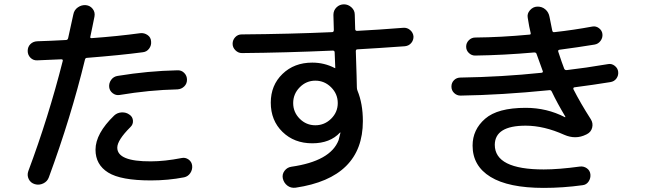

<svg xmlns="http://www.w3.org/2000/svg" viewBox="-20 -830 3040 904"><path d="M835 -85.9Q852.5 -89.8 867.7 -79.1Q882.8 -68.4 884.8 -49.8Q886.7 -31.2 876 -15.1Q865.2 1 846.7 4.9Q771.5 19.5 690.4 19.5Q548.8 19.5 489.3 -17.6Q429.7 -54.7 429.7 -125Q429.7 -201.2 517.6 -286.1Q532.2 -299.8 553.2 -300.8Q574.2 -301.8 589.8 -290Q604.5 -280.3 606 -262.2Q607.4 -244.1 593.8 -231.4Q532.2 -169.9 532.2 -134.8Q532.2 -69.3 690.4 -70.3Q754.9 -70.3 835 -85.9ZM155.3 -545.9Q136.7 -544.9 123.5 -558.1Q110.4 -571.3 110.4 -590.3Q110.4 -609.4 123 -622.1Q135.7 -634.8 155.3 -635.7Q221.7 -637.7 290 -641.6Q298.8 -641.6 300.8 -650.4Q316.4 -724.6 325.2 -761.7Q329.1 -783.2 346.7 -795.4Q364.3 -807.6 384.8 -805.7Q404.3 -803.7 416.5 -788.1Q428.7 -772.5 424.8 -752Q421.9 -738.3 415.5 -706.1Q409.2 -673.8 405.3 -657.2Q403.3 -650.4 411.1 -650.4Q533.2 -659.2 640.6 -673.8Q659.2 -675.8 674.8 -665Q690.4 -654.3 691.4 -634.8Q693.4 -616.2 682.1 -601.1Q670.9 -585.9 652.3 -584Q549.8 -570.3 389.6 -557.6Q381.8 -557.6 379.9 -548.8Q314.5 -279.3 210 4.9Q203.1 24.4 183.6 33.7Q164.1 43 144 37.1Q124 31.2 115.2 13.2Q106.4 -4.9 113.3 -24.4Q208 -277.3 275.4 -543Q277.3 -550.8 268.6 -550.8Q190.4 -546.9 155.3 -545.9ZM543 -382.8Q525.4 -379.9 510.7 -391.1Q496.1 -402.3 494.1 -419.9Q492.2 -438.5 503.4 -454.1Q514.6 -469.7 534.2 -472.7Q676.8 -496.1 815.4 -499Q834 -500 847.2 -486.8Q860.4 -473.6 860.4 -454.6Q860.4 -435.5 847.2 -422.9Q834 -410.2 815.4 -409.2Q682.6 -406.2 543 -382.8Z M1391.1 -271Q1421.9 -240.2 1464.8 -240.2Q1507.8 -240.2 1539.1 -271Q1570.3 -301.8 1570.3 -344.7Q1570.3 -387.7 1539.1 -418.9Q1507.8 -450.2 1464.8 -450.2Q1421.9 -450.2 1391.1 -418.9Q1360.4 -387.7 1360.4 -344.7Q1360.4 -301.8 1391.1 -271ZM1119.1 -580.1Q1101.6 -580.1 1088.4 -593.3Q1075.2 -606.4 1075.2 -624Q1075.2 -641.6 1087.4 -654.8Q1099.6 -668 1118.2 -668Q1348.6 -669.9 1543.9 -678.7Q1551.8 -678.7 1551.8 -689.5Q1549.8 -737.3 1549.8 -759.8Q1549.8 -781.2 1564.5 -795.4Q1579.1 -809.6 1599.6 -809.6Q1619.1 -809.6 1634.8 -795.4Q1650.4 -781.2 1650.4 -760.7Q1650.4 -738.3 1652.3 -693.4Q1652.3 -685.5 1660.2 -684.6Q1757.8 -689.5 1879.9 -699.2Q1897.5 -700.2 1911.1 -688.5Q1924.8 -676.8 1926.8 -659.2Q1927.7 -641.6 1916.5 -627.9Q1905.3 -614.3 1886.7 -612.3Q1764.6 -603.5 1663.1 -597.7Q1655.3 -597.7 1655.3 -588.9Q1660.2 -444.3 1660.2 -419.9Q1660.2 -410.2 1663.1 -403.3Q1688.5 -341.8 1688.5 -259.8Q1688.5 6.8 1372.1 53.7Q1349.6 56.6 1333 43.9Q1316.4 31.2 1311.5 9.8Q1307.6 -9.8 1319.8 -25.9Q1332 -42 1351.6 -44.9Q1536.1 -71.3 1574.2 -169.9Q1575.2 -171.9 1583 -205.1Q1583 -206.1 1582 -206.1H1581.1Q1534.2 -155.3 1450.2 -155.3Q1365.2 -155.3 1310.1 -209Q1254.9 -262.7 1254.9 -346.7Q1254.9 -428.7 1310.1 -481.9Q1365.2 -535.2 1450.2 -535.2Q1506.8 -535.2 1555.7 -509.8H1556.6L1557.6 -508.8Q1558.6 -508.8 1558.6 -510.7Q1557.6 -534.2 1555.7 -583Q1555.7 -591.8 1546.9 -591.8Q1325.2 -582 1119.1 -580.1Z M2148.4 -379.9Q2130.9 -379.9 2118.2 -392.1Q2105.5 -404.3 2105.5 -422.4Q2105.5 -440.4 2117.7 -452.6Q2129.9 -464.8 2148.4 -464.8Q2342.8 -467.8 2529.3 -487.3Q2533.2 -487.3 2535.2 -490.2Q2537.1 -493.2 2535.2 -496.1Q2515.6 -549.8 2505.9 -577.1Q2503.9 -583 2495.1 -583Q2351.6 -570.3 2216.8 -568.4Q2200.2 -568.4 2187.5 -580.6Q2174.8 -592.8 2174.8 -610.4Q2174.8 -627.9 2187.5 -640.6Q2200.2 -653.3 2217.8 -653.3Q2336.9 -654.3 2472.7 -667Q2480.5 -667 2478.5 -674.8Q2471.7 -701.2 2464.8 -746.1Q2460.9 -765.6 2475.1 -781.7Q2489.3 -797.9 2508.8 -798.8Q2531.2 -799.8 2547.4 -786.1Q2563.5 -772.5 2567.4 -750Q2575.2 -708 2580.1 -686.5Q2582 -676.8 2590.8 -678.7Q2679.7 -688.5 2769.5 -705.1Q2786.1 -708 2800.3 -697.3Q2814.5 -686.5 2816.4 -669.9Q2818.4 -652.3 2807.6 -637.7Q2796.9 -623 2779.3 -620.1Q2702.1 -607.4 2613.3 -595.7Q2606.4 -593.8 2608.4 -586.9Q2626 -533.2 2636.7 -505.9Q2640.6 -499 2648.4 -500Q2734.4 -509.8 2843.8 -528.3Q2860.4 -531.2 2874.5 -520Q2888.7 -508.8 2890.6 -492.2Q2892.6 -474.6 2882.3 -460.4Q2872.1 -446.3 2853.5 -443.4Q2775.4 -430.7 2684.6 -418.9Q2681.6 -418.9 2680.2 -416Q2678.7 -413.1 2679.7 -410.2Q2712.9 -344.7 2761.7 -268.6Q2773.4 -250 2768.1 -229Q2762.7 -208 2743.2 -198.2L2739.3 -196.3Q2690.4 -171.9 2636.7 -195.3Q2541 -238.3 2455.1 -238.3Q2310.5 -238.3 2309.6 -148.4Q2309.6 -32.2 2540 -32.2Q2610.4 -32.2 2710.9 -45.9Q2728.5 -47.9 2743.2 -37.6Q2757.8 -27.3 2759.8 -9.3Q2761.7 8.8 2751.5 24.4Q2741.2 40 2722.7 42Q2630.9 54.7 2540 54.7Q2374 54.7 2289.6 2.9Q2205.1 -48.8 2205.1 -144.5Q2205.1 -219.7 2264.2 -271Q2323.2 -322.3 2455.1 -322.3Q2554.7 -322.3 2639.6 -278.3H2641.6V-281.2Q2602.5 -346.7 2578.1 -398.4Q2574.2 -407.2 2565.4 -405.3Q2340.8 -382.8 2148.4 -379.9Z"/></svg>

Font: Rounded Mgen+ 2p medium
Style: Regular
Weight: 500
Designer: [Source Han Sans]
Ryoko NISHIZUKA  (kana & ideographs); Paul D. Hunt (Latin, Greek & Cyrillic); Wenlong ZHANG  (bopomofo
Version: Version 1.059.20150602